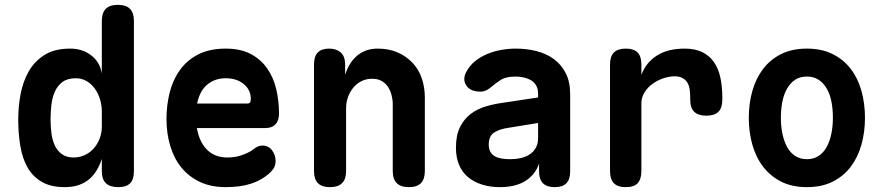

<svg xmlns="http://www.w3.org/2000/svg" viewBox="-20 -760 3640 790"><path d="M466 10Q433 10 416 -6Q399 -22 399 -55V-106Q391 -82 378.5 -60.5Q366 -39 348 -23.5Q330 -8 305 1Q280 10 246 10Q189 10 151.5 -12Q114 -34 93 -71.5Q72 -109 63.5 -160Q55 -211 55 -269Q55 -320 64.5 -371.5Q74 -423 97.5 -465Q121 -507 162.5 -533.5Q204 -560 269 -560Q319 -560 355 -532.5Q391 -505 399 -458V-674Q399 -707 415 -723.5Q431 -740 465 -740Q499 -740 515 -723.5Q531 -707 531 -674V-55Q531 -22 515.5 -6Q500 10 466 10ZM283 -112Q307 -112 328 -121.5Q349 -131 364.5 -148Q380 -165 389.5 -188.5Q399 -212 399 -240V-301Q399 -327 391.5 -351.5Q384 -376 370 -395.5Q356 -415 336 -426.5Q316 -438 292 -438Q258 -438 237.5 -423Q217 -408 206 -383.5Q195 -359 191.5 -329Q188 -299 188 -270Q188 -241 191.5 -212.5Q195 -184 205.5 -161.5Q216 -139 235 -125.5Q254 -112 283 -112Z M1060 -161Q1085 -161 1099.5 -141.5Q1114 -122 1114 -97Q1114 -83 1108 -71Q1102 -59 1085 -44Q1070 -31 1052 -21Q1034 -11 1012 -4Q990 3 964.5 6.5Q939 10 909 10Q848 10 802.5 -11.5Q757 -33 726.5 -70.5Q696 -108 680.5 -159.5Q665 -211 665 -271Q665 -326 678 -378.5Q691 -431 720 -471.5Q749 -512 795.5 -536Q842 -560 909 -560Q970 -560 1011.5 -538Q1053 -516 1079 -479Q1105 -442 1116.5 -393.5Q1128 -345 1128 -293Q1128 -264 1113.5 -248.5Q1099 -233 1071 -233H790Q796 -200 808 -177Q820 -154 836.5 -139.5Q853 -125 873 -118.5Q893 -112 915 -112Q951 -112 980.5 -123.5Q1010 -135 1023 -146Q1033 -154 1041.5 -157.5Q1050 -161 1060 -161ZM791 -334H999Q1005 -334 1008.5 -338Q1012 -342 1012 -354Q1012 -370 1005.5 -385Q999 -400 985.5 -412Q972 -424 953 -431Q934 -438 909 -438Q884 -438 864.5 -430.5Q845 -423 830 -409.5Q815 -396 805.5 -377Q796 -358 791 -334Z M1404 -315V-56Q1404 -23 1387.5 -6.5Q1371 10 1338 10Q1304 10 1288 -6.5Q1272 -23 1272 -56V-495Q1272 -528 1287.5 -544Q1303 -560 1334 -560Q1364 -560 1382 -544Q1400 -528 1400 -495V-452Q1416 -503 1450 -531.5Q1484 -560 1534 -560Q1580 -560 1615.5 -544.5Q1651 -529 1676.5 -502.5Q1702 -476 1715 -439Q1728 -402 1728 -359V-56Q1728 -23 1712 -6.5Q1696 10 1662 10Q1629 10 1612.5 -6.5Q1596 -23 1596 -56V-331Q1596 -350 1591 -369Q1586 -388 1576 -403Q1566 -418 1550 -427Q1534 -436 1511 -436Q1487 -436 1467 -426Q1447 -416 1433 -398.5Q1419 -381 1411.5 -359.5Q1404 -338 1404 -315Z M2194 -359V-376Q2194 -394 2186.5 -407.5Q2179 -421 2166 -429Q2153 -437 2136 -441Q2119 -445 2101 -445Q2080 -445 2062.5 -440.5Q2045 -436 2033 -426Q2022 -419 2013 -411.5Q2004 -404 1995.5 -397.5Q1987 -391 1978 -387Q1969 -383 1957 -383Q1915 -383 1898.5 -408.5Q1882 -434 1899 -465Q1913 -491 1935 -508.5Q1957 -526 1984 -537.5Q2011 -549 2041.5 -554.5Q2072 -560 2102 -560Q2148 -560 2188.5 -549.5Q2229 -539 2259.5 -516.5Q2290 -494 2308 -458.5Q2326 -423 2326 -372V-54Q2326 -22 2310.5 -6Q2295 10 2262.5 10Q2230 10 2214 -6Q2198 -22 2198 -55V-87Q2192 -68 2179 -50Q2166 -32 2146.5 -18.5Q2127 -5 2099.5 2.5Q2072 10 2036 10Q1997 10 1963.5 -0.5Q1930 -11 1906 -31Q1882 -51 1869 -81.5Q1856 -112 1856 -152Q1856 -203 1872.5 -236.5Q1889 -270 1916.5 -291Q1944 -312 1980 -322.5Q2016 -333 2055 -338ZM2194 -254 2071 -234Q2035 -229 2013 -214.5Q1991 -200 1991 -166Q1991 -147 1998 -135Q2005 -123 2017 -116.5Q2029 -110 2045 -107.5Q2061 -105 2080 -105Q2102 -105 2122.5 -109.5Q2143 -114 2159 -124.5Q2175 -135 2184.5 -151.5Q2194 -168 2194 -192Z M2555 10Q2521 10 2505.5 -6.5Q2490 -23 2490 -56V-495Q2490 -528 2506 -544Q2522 -560 2555 -560Q2588 -560 2603.5 -544Q2619 -528 2619 -495V-452Q2638 -503 2683 -531.5Q2728 -560 2797 -560Q2840 -560 2869.5 -545.5Q2899 -531 2917.5 -504.5Q2936 -478 2944 -441Q2952 -404 2952 -361V-350Q2952 -316 2936 -300Q2920 -284 2886 -284Q2853 -284 2836.5 -300Q2820 -316 2820 -350V-355Q2820 -373 2818 -389.5Q2816 -406 2809.5 -418Q2803 -430 2790 -438Q2777 -446 2756 -446Q2734 -446 2710 -438Q2686 -430 2665.5 -415.5Q2645 -401 2632 -380Q2619 -359 2619 -335V-56Q2619 -23 2604 -6.5Q2589 10 2555 10Z M3300 10Q3239 10 3194.5 -12.5Q3150 -35 3120 -74Q3090 -113 3075.5 -165Q3061 -217 3061 -275Q3061 -334 3075.5 -385.5Q3090 -437 3119.5 -476Q3149 -515 3194 -537.5Q3239 -560 3300 -560Q3361 -560 3406 -537.5Q3451 -515 3480.5 -476.5Q3510 -438 3524.5 -386Q3539 -334 3539 -275Q3539 -217 3524.5 -165Q3510 -113 3480.5 -74Q3451 -35 3406 -12.5Q3361 10 3300 10ZM3300 -105Q3327 -105 3347.5 -118Q3368 -131 3381 -154.5Q3394 -178 3400.5 -209Q3407 -240 3407 -275Q3407 -311 3401 -342Q3395 -373 3381.5 -396Q3368 -419 3348 -432Q3328 -445 3300 -445Q3272 -445 3252 -432Q3232 -419 3218.5 -395.5Q3205 -372 3199 -341Q3193 -310 3193 -275Q3193 -240 3199.5 -209Q3206 -178 3219 -154.5Q3232 -131 3252.5 -118Q3273 -105 3300 -105Z"/></svg>

Font: Maple Mono Normal NL
Style: Bold
Weight: 700
Monospace: yes
Designer: subframe7536
Version: Version 7.000